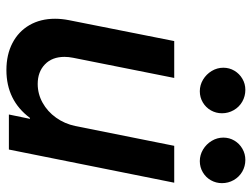

<svg xmlns="http://www.w3.org/2000/svg" viewBox="-114 -671 793 605"><g transform="rotate(90 282.5 -368.5)"><path d="M451.2 0H340.8L354.5 -66.4H351.6Q296.4 7.8 200.7 7.8Q152.3 7.8 115.7 -11.2Q79.1 -30.3 59.1 -64.9Q39.1 -99.6 39.1 -145.5Q39.1 -166.5 43.5 -189L109.4 -521H225.6L162.1 -202.6Q159.2 -188 159.2 -175.3Q159.2 -136.2 182.9 -113.5Q206.5 -90.8 244.6 -90.8Q275.9 -90.8 303.7 -106.2Q331.5 -121.6 350.8 -148.7Q370.1 -175.8 377 -209L439.5 -521H555.7ZM413.6 -675.8Q413.6 -694.8 423.1 -710.7Q432.6 -726.6 448.7 -735.8Q464.8 -745.1 483.9 -745.1Q503.9 -745.1 520.8 -735.4Q537.6 -725.6 547.4 -708.5Q557.1 -691.4 557.1 -671.4Q557.1 -652.8 548.1 -636.7Q539.1 -620.6 522.9 -611.1Q506.8 -601.6 487.8 -601.6Q468.3 -601.6 451.2 -611.8Q434.1 -622.1 423.8 -639.2Q413.6 -656.2 413.6 -675.8ZM193.4 -675.8Q193.4 -694.8 202.9 -710.7Q212.4 -726.6 228.3 -735.8Q244.1 -745.1 263.2 -745.1Q283.2 -745.1 300.3 -735.4Q317.4 -725.6 327.1 -708.5Q336.9 -691.4 336.9 -671.4Q336.9 -652.8 327.9 -636.7Q318.8 -620.6 302.7 -611.1Q286.6 -601.6 267.6 -601.6Q248 -601.6 231 -611.8Q213.9 -622.1 203.6 -639.2Q193.4 -656.2 193.4 -675.8Z"/></g></svg>

Font: Reddit Sans Chocolate SemiBold
Style: Italic
Weight: 600
Italic angle: -11.25°
Designer: Stephen Hutchings
Version: Version 1.013